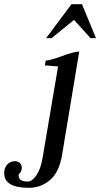

<svg xmlns="http://www.w3.org/2000/svg" viewBox="-172 -697 478 916"><path d="M219 -677 286 -515H260L181 -602L74 -515H48L169 -677ZM105 -380Q105 -380 42 -385L46 -408Q65 -408 124 -429.5Q183 -451 206 -451L124 43Q110 125 66.5 162Q23 199 -34 199Q-152 199 -152 129Q-152 103 -137 87.5Q-122 72 -101 72Q-87 72 -77.5 80.5Q-68 89 -68 104Q-68 122 -83 135V141Q-83 169 -39 169Q-19 169 1.5 139.5Q22 110 31 57Z"/></svg>

Font: Judson
Style: Italic
Weight: 400
Italic angle: -9.5°
Version: Version 20110429